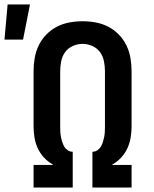

<svg xmlns="http://www.w3.org/2000/svg" viewBox="-69 -838 689 858"><path d="M81 0V-101H167V-103Q145 -115 127.5 -134Q110 -153 99.5 -176Q89 -199 85 -224Q81 -249 81 -274V-520Q81 -549 86 -578.5Q91 -608 104 -635Q117 -662 138 -683.5Q159 -705 185 -718.5Q211 -732 240.5 -737.5Q270 -743 300 -743Q330 -743 359.5 -737.5Q389 -732 415 -718.5Q441 -705 462 -683.5Q483 -662 496 -635Q509 -608 514 -578.5Q519 -549 519 -520V-274Q519 -249 515 -224Q511 -199 500.5 -176Q490 -153 472.5 -134Q455 -115 433 -103V-101H519V0H344V-160H346Q357 -160 367 -167Q377 -174 382.5 -184Q388 -194 391.5 -205.5Q395 -217 397 -228Q399 -239 399.5 -251Q400 -263 400 -274V-520Q400 -542 395.5 -564.5Q391 -587 378 -605Q365 -623 343.5 -632.5Q322 -642 300 -642Q278 -642 256.5 -632.5Q235 -623 222 -605Q209 -587 204.5 -564.5Q200 -542 200 -520V-274Q200 -263 200.5 -251Q201 -239 203 -228Q205 -217 208.5 -205.5Q212 -194 217.5 -184Q223 -174 233 -167Q243 -160 254 -160H256V0ZM-49 -661 -35 -818H65L34 -661Z"/></svg>

Font: Iosevka Aile
Style: Bold
Weight: 700
Designer: Belleve Invis
Foundry: Belleve Invis
Version: Version 28.0.1; ttfautohint (v1.8.4)